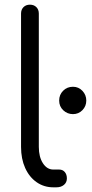

<svg xmlns="http://www.w3.org/2000/svg" viewBox="-20 -801 392 821"><path d="M208 0Q168 0 136.5 -22Q105 -44 87.5 -83Q70 -122 70 -173V-743Q70 -760 80.5 -770.5Q91 -781 108 -781Q125 -781 135.5 -770.5Q146 -760 146 -743V-173Q146 -130 163.5 -103Q181 -76 208 -76H233Q248 -76 257 -65.5Q266 -55 266 -38Q266 -21 253.5 -10.5Q241 0 221 0ZM292 -313Q268 -313 250.5 -329.5Q233 -346 233 -371Q233 -396 250 -413Q267 -430 292 -430Q316 -430 332.5 -412.5Q349 -395 349 -371Q349 -347 332.5 -330Q316 -313 292 -313Z"/></svg>

Font: Comfortaa
Style: Regular
Weight: 400
Designer: Johan Aakerlund
Foundry: Johan Aakerlund
Version: Version 3.104; ttfautohint (v1.8.1.43-b0c9)